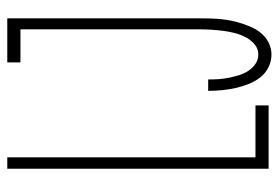

<svg xmlns="http://www.w3.org/2000/svg" viewBox="-142 -634 783 540"><g transform="rotate(-90 250.0 -363.5)"><path d="M46 0V-735H78V-37H224V0ZM367 8Q348 8 331 -0.5Q314 -9 302.5 -24Q291 -39 284 -57Q277 -75 273 -93Q269 -111 267 -130Q265 -149 265 -168V-170H297V-168Q297 -154 298 -139.5Q299 -125 302 -111Q305 -97 309 -83.5Q313 -70 321 -57.5Q329 -45 341 -37Q353 -29 367 -29Q384 -29 396.5 -40Q409 -51 416.5 -66Q424 -81 428 -97Q432 -113 434 -129.5Q436 -146 437 -162.5Q438 -179 438 -195V-698H345V-735H469V-195Q469 -179 468.5 -163.5Q468 -148 466.5 -132.5Q465 -117 461.5 -101.5Q458 -86 453 -71Q448 -56 441 -42Q434 -28 423 -16.5Q412 -5 397.5 1.5Q383 8 367 8Z"/></g></svg>

Font: Iosevka Term Curly Extralight
Style: Regular
Weight: 200
Designer: Belleve Invis
Foundry: Belleve Invis
Version: Version 32.3.0